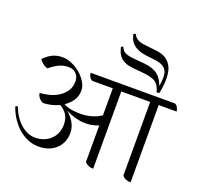

<svg xmlns="http://www.w3.org/2000/svg" viewBox="-180 -1316 1588 1524"><g transform="rotate(20 613.5 -553.5)"><path d="M1076 -646V7Q1056 7 1037 0Q1018 -7 1004 -24V-646H760V7Q739 7 720.5 0Q702 -7 688 -24V-333Q638 -311 580 -311Q535 -311 492 -323Q449 -335 408 -357Q447 -323 470 -283.5Q493 -244 493 -196Q493 -160 480.5 -126.5Q468 -93 442.5 -67Q417 -41 379 -25.5Q341 -10 290 -10Q245 -10 202.5 -27Q160 -44 123.5 -75Q87 -106 57.5 -149.5Q28 -193 10 -246Q18 -254 28 -254Q63 -166 120 -116.5Q177 -67 243 -67Q280 -67 312.5 -79.5Q345 -92 369.5 -114.5Q394 -137 408 -169.5Q422 -202 422 -242Q422 -292 400 -325.5Q378 -359 341 -379Q310 -364 276 -356Q242 -348 210 -347Q200 -349 190 -356Q180 -363 172.5 -372.5Q165 -382 160 -393Q155 -404 155 -413Q194 -415 235.5 -426Q277 -437 311.5 -459Q346 -481 368.5 -515Q391 -549 391 -596Q391 -610 386.5 -625.5Q382 -641 371.5 -654.5Q361 -668 343 -676.5Q325 -685 299 -685Q257 -685 219 -666Q181 -647 147 -618Q138 -619 127 -624.5Q116 -630 105.5 -638Q95 -646 87 -654.5Q79 -663 76 -670Q107 -704 144.5 -723Q182 -742 230 -742Q269 -742 309.5 -724.5Q350 -707 383.5 -678.5Q417 -650 438.5 -614.5Q460 -579 460 -543Q460 -495 435 -458.5Q410 -422 372 -397Q403 -380 439 -374Q475 -368 512 -368Q560 -368 606 -380.5Q652 -393 688 -418V-646H520Q512 -646 505 -651.5Q498 -657 492.5 -665.5Q487 -674 484 -684Q481 -694 481 -702H1188Q1197 -702 1204 -696Q1211 -690 1216 -681Q1221 -672 1224 -662.5Q1227 -653 1227 -646ZM1062 -863Q1062 -828 1058 -796Q1054 -764 1048 -738Q1039 -735 1026 -735Q1018 -763 1007.5 -782.5Q997 -802 979 -814.5Q961 -827 933 -834Q905 -841 862 -845L793 -851Q749 -855 721.5 -866Q694 -877 677 -893.5Q660 -910 651 -931.5Q642 -953 636 -978Q639 -980 644 -981.5Q649 -983 654 -985Q667 -951 696 -939Q725 -927 784 -923L853 -917Q894 -913 923 -903Q952 -893 972 -877Q992 -861 1005 -839Q1018 -817 1029 -790Q1032 -807 1034 -827Q1036 -847 1036 -865Q1036 -886 1031 -904Q1026 -922 1013.5 -936Q1001 -950 980 -959Q959 -968 927 -972L858 -980Q815 -985 786 -996.5Q757 -1008 738 -1024.5Q719 -1041 709 -1062Q699 -1083 694 -1107Q701 -1112 712 -1114Q721 -1095 733.5 -1084Q746 -1073 762.5 -1067Q779 -1061 800.5 -1058Q822 -1055 849 -1052L918 -1044Q959 -1039 986.5 -1022.5Q1014 -1006 1031 -981.5Q1048 -957 1055 -926.5Q1062 -896 1062 -863Z"/></g></svg>

Font: Gotu
Style: Regular
Weight: 400
Designer: Sarang Kulkarni & Kailash Malviya
Foundry: Ek Type
Version: Version 2.320;hotconv 1.0.109;makeotfexe 2.5.65596; ttfautoh